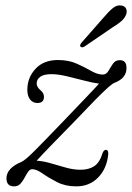

<svg xmlns="http://www.w3.org/2000/svg" viewBox="-20 -670 481 699"><path d="M374 -108Q369 -56.5 337.5 -24Q306 8.5 257.5 8.5Q218 8.5 187.8 -7Q157.5 -22.5 135.2 -38.2Q113 -54 97.5 -54Q89 -54 82.5 -44.8Q76 -35.5 69.5 -23Q63 -10.5 54.2 -1Q45.5 8.5 31.5 8.5Q3.5 8.5 3.5 -20.5Q3.5 -58 58 -80.5Q72 -87 105 -120Q138 -153 209.5 -227.5Q259 -279.5 291.8 -313.5Q324.5 -347.5 340.5 -365.5Q317 -368.5 285.8 -376.8Q254.5 -385 222.8 -392.5Q191 -400 167.5 -400Q139.5 -400 126.5 -390.5Q113.5 -381 113.5 -366.5Q113.5 -353 128 -341Q140 -331.5 140 -317.5Q140 -295 116 -295Q100 -295 89.8 -307.5Q79.5 -320 79.5 -343Q79.5 -387 109 -419.2Q138.5 -451.5 191 -451.5Q230 -451.5 259.5 -438.2Q289 -425 312 -411.8Q335 -398.5 354 -398.5Q367 -398.5 374.5 -411.5Q382 -424.5 391 -437.8Q400 -451 416 -451Q441 -451 440.5 -422Q440.5 -385.5 398 -369Q389.5 -366 372.8 -351Q356 -336 325.2 -304.8Q294.5 -273.5 245.5 -222Q193.5 -169 163 -137.5Q132.5 -106 113.5 -85Q138 -83.5 165 -75.5Q192 -67.5 219.8 -59.8Q247.5 -52 273.5 -52Q303 -52 323 -65Q343 -78 353.5 -113Q358 -124.5 366 -124.5Q375 -124 374 -108ZM357.5 -606.5Q375.5 -628 390.5 -640.2Q405.5 -652.5 421 -650Q434.5 -648.5 439 -638.5Q443.5 -628.5 439 -616.5Q434 -603.5 421.2 -592.5Q408.5 -581.5 390 -570.5L287.5 -500.5Q277.5 -495 273 -500.5Q270.5 -503.5 272.5 -507.8Q274.5 -512 278 -516Z"/></svg>

Font: Fraunces 72pt S050 Light
Style: Italic
Weight: 300
Italic angle: -16°
Version: Version 1.000; ttfautohint (v1.8.3)